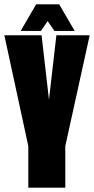

<svg xmlns="http://www.w3.org/2000/svg" viewBox="-20 -862 432 882"><path d="M252 -842H146L75 -720H168L199 -765L230 -720H323ZM280 0V-191L392 -700H239L205 -404L171 -700H0L110 -191V0Z"/></svg>

Font: Queering Heavy
Style: Bold
Weight: 900
Designer: Adam Naccarato
Foundry: adamnac
Version: Version 2.000;hotconv 1.0.109;makeotfexe 2.5.65596